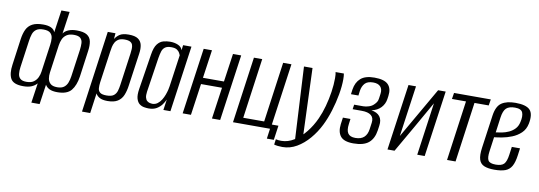

<svg xmlns="http://www.w3.org/2000/svg" viewBox="-55 -944 3972 1414"><g transform="rotate(10 1930.5 -237.0)"><path d="M211 115.7 232.7 -32.2Q217.4 -14.4 192.9 -3.7Q168.5 7 130.1 7Q56.8 7 36.2 -30.5Q15.7 -68 25.7 -136L52.7 -332Q58.7 -374 72.9 -404Q87.2 -434 116.9 -450Q146.7 -466 198.1 -466Q235.5 -466 257.9 -454.9Q280.3 -443.8 287 -424L311 -591H372.7L348.7 -425.4Q361.2 -444.5 387.1 -455.2Q413 -466 448.5 -466Q499.9 -466 525.1 -450Q550.4 -434 556.7 -404Q562.9 -374 556.9 -332L529.9 -136Q519.9 -68 489.2 -30.5Q458.5 7 385.5 7Q348.1 7 326.4 -3.7Q304.7 -14.4 294.4 -32.9L272.7 115.7ZM148.3 -28.8Q183.3 -28.8 202.9 -43.2Q222.6 -57.5 232.5 -79.2Q242.4 -101 244.9 -121.8L273.9 -328.2Q277.6 -353.2 275.7 -376.6Q273.9 -399.9 258.4 -415Q242.9 -430.2 205.5 -430.2Q170.4 -430.2 152.2 -416.7Q133.9 -403.2 126.4 -380.7Q118.9 -358.1 114.9 -329.2L86.5 -127.2Q82.7 -99.5 85.1 -77.4Q87.5 -55.2 102 -42Q116.6 -28.8 148.3 -28.8ZM378.3 -28.8Q410.3 -28.8 428.2 -42Q446.1 -55.2 454.8 -77.5Q463.5 -99.8 467.4 -127.2L495.8 -329.2Q499.5 -357.6 498.4 -380.1Q497.2 -402.6 483 -416.5Q468.7 -430.4 433.7 -430.4Q399.3 -430.4 379.2 -416.6Q359 -402.8 349.7 -381.5Q340.4 -360.3 336.7 -336L307.3 -125.8Q304.2 -103.4 307.7 -81.1Q311.2 -58.8 327.5 -43.8Q343.8 -28.8 378.3 -28.8Z M589.8 116 674.8 -495H732.5L728.9 -451.5Q741.4 -471.9 763.4 -487.1Q785.5 -502.3 831 -502.3Q878.1 -502.3 901.2 -486.2Q924.2 -470.2 930.2 -442.3Q936.2 -414.4 930.6 -377.5L895.9 -133.3Q890.4 -91.6 877.2 -59.9Q864 -28.3 836.4 -10.8Q808.8 6.7 760.3 6.7Q722 6.7 701 -5.2Q680.1 -17.2 672.1 -34.6L651.1 116ZM746.3 -32.3Q783.4 -32.3 800.6 -45.8Q817.7 -59.4 824.1 -81Q830.4 -102.6 833.6 -125.7L867.3 -367.3Q869.7 -384.9 870.6 -401.8Q871.6 -418.7 867.2 -432.1Q862.9 -445.6 848.8 -453.5Q834.8 -461.4 806.6 -461.4Q778.7 -461.4 762.1 -451.3Q745.6 -441.2 736.7 -425.4Q727.8 -409.6 723.8 -390.9Q719.8 -372.2 717.7 -355.2L684.2 -119.3Q681.1 -95.4 682.4 -75.3Q683.8 -55.1 698 -43.7Q712.1 -32.3 746.3 -32.3Z M1068.3 8Q1054.1 8 1035.1 4.9Q1016.1 1.8 1000.2 -10.1Q984.2 -22 976.3 -48.1Q968.4 -74.2 975.7 -121L1017.5 -386Q1025.9 -440.7 1045.4 -465.5Q1064.9 -490.3 1090.2 -496.9Q1115.5 -503.6 1140.6 -503.6Q1173.5 -503.6 1199.8 -492.1Q1226.2 -480.5 1233.2 -456.2L1238.2 -495H1300.6L1230.6 0H1178L1189.5 -79.8Q1181.5 -61.3 1166.8 -41Q1152.1 -20.7 1128.3 -6.3Q1104.4 8 1068.3 8ZM1088.5 -30.4Q1110.9 -30.4 1127.7 -42.8Q1144.5 -55.2 1156.3 -74.2Q1168.1 -93.2 1175.8 -114.2Q1183.5 -135.2 1187.7 -152.7Q1191.9 -170.2 1192.9 -179.3L1226.6 -417.1Q1224.6 -422.4 1219 -433.7Q1213.5 -445 1199.4 -455.1Q1185.4 -465.3 1155.8 -465.3Q1125 -465.3 1109.1 -453.4Q1093.2 -441.6 1086.8 -420.8Q1080.4 -399.9 1075.6 -371.8L1035.9 -110.9Q1032.1 -83.5 1036.6 -67Q1041.1 -50.4 1050.6 -42.9Q1060.2 -35.4 1070.6 -32.9Q1081.1 -30.4 1088.5 -30.4Z M1322.1 0 1392.1 -495H1454.1L1423.8 -283.8H1580.9L1611.2 -495H1672.6L1602.6 0H1541.2L1574.8 -235.9H1417.8L1384.1 0Z M1965 75.5 1975.4 0H1698.5L1767.8 -495H1829.8L1767.2 -45.5H1923.7L1986.3 -495H2048.3L1983.3 -32.7H2032.5L2017.1 75.5Z M2087.8 116.6Q2070.1 116.6 2053.8 114.7Q2037.5 112.8 2025.7 109.4L2031.1 68.7Q2039.2 70.7 2048.8 72Q2058.3 73.3 2071.4 73.3Q2121.5 73.3 2167.2 44.6Q2212.8 16 2251.3 -32.2Q2289.9 -80.4 2316 -138.5Q2336.3 -182.9 2351.1 -236.8Q2366 -290.7 2374.2 -346.1Q2382.4 -401.4 2382.4 -449.4Q2382.4 -464.8 2381.4 -476.5Q2380.4 -488.1 2378.4 -495H2440.4Q2443.7 -477.3 2443.7 -452.3Q2443.7 -401.1 2432.7 -338.5Q2421.7 -276 2402.2 -213.1Q2382.8 -150.2 2356.8 -97.9Q2327.8 -39.4 2286.2 9.4Q2244.7 58.2 2194.5 87.4Q2144.4 116.6 2087.8 116.6ZM2171.3 55.3 2142.1 -495H2206L2225.5 30.7Z M2598 -0.3Q2527.5 -0.3 2501.6 -32.6Q2475.6 -64.8 2482.9 -123.4L2489.8 -174H2546.3L2541.2 -134.5Q2534.7 -88.4 2549.8 -65.4Q2565 -42.5 2605.3 -42.5Q2647.6 -42.5 2670.3 -63.4Q2693 -84.3 2698.5 -123.9L2705.5 -173.6Q2710.7 -211.4 2687.6 -229.5Q2664.6 -247.5 2617.6 -247.5H2549.7L2554.7 -282.2H2622.6Q2642.2 -282.2 2663.8 -289.2Q2685.4 -296.1 2698.8 -309.1Q2710.8 -320.5 2718 -331.5Q2725.3 -342.5 2727.3 -360.1L2732.1 -394.5Q2737 -429.6 2719.4 -448.7Q2701.8 -467.7 2665.1 -467.7Q2622.6 -467.7 2603.1 -446Q2583.6 -424.3 2578.6 -389.3L2574.1 -354.1H2518.3L2523.2 -390.3Q2531.5 -444.8 2565.7 -474.7Q2600 -504.6 2668.3 -504.6Q2742.5 -504.6 2771.2 -474.8Q2800 -445 2792 -388.7L2788.5 -364.9Q2783.2 -328.2 2757.4 -300.4Q2731.5 -272.7 2687.1 -263.5Q2730.5 -257.1 2750.6 -231.3Q2770.7 -205.4 2764 -161.4L2759 -126.3Q2749.7 -63.3 2712.1 -31.8Q2674.5 -0.3 2598 -0.3Z M2853.8 0 2923.8 -494.3H2980L2926.2 -113.5L3145.3 -494.3H3202L3132 0H3076.4L3131.7 -393.9Q3075.3 -295 3019.8 -196.9Q2964.3 -98.9 2906.6 0Z M3299.2 0 3361.8 -448.8H3256.8L3264.3 -495H3539.2L3531.7 -448.8H3425.3L3362.8 0Z M3653.6 10.2Q3606.3 10.2 3577.7 -1.8Q3549.1 -13.7 3539.3 -44.6Q3529.5 -75.5 3537.4 -133.1L3572.4 -381.5Q3582.7 -452 3620.3 -477Q3658 -502 3723 -502Q3802.5 -502 3831.6 -472Q3860.7 -442 3846.2 -367.9Q3837.3 -323.9 3808.5 -296.8Q3779.8 -269.7 3742.3 -254.8Q3704.9 -239.8 3669.1 -233.5Q3633.4 -227.1 3611.2 -225L3596.5 -119.1Q3589.2 -68.5 3601.3 -48.5Q3613.3 -28.6 3657.5 -28.6Q3701.8 -28.6 3719.6 -47.8Q3737.3 -67.1 3744.2 -117.7L3752.3 -177.6H3813.7L3806.7 -125.6Q3799.5 -71.2 3782.8 -41.9Q3766.1 -12.6 3735.2 -1.2Q3704.2 10.2 3653.6 10.2ZM3617.1 -262.3Q3636.8 -264.4 3662.5 -269.5Q3688.2 -274.5 3713.4 -286Q3738.5 -297.5 3757.5 -317.5Q3776.5 -337.6 3783 -369Q3793.6 -413.8 3783.2 -440.2Q3772.8 -466.7 3725.7 -466.7Q3682 -466.7 3660.9 -447.2Q3639.8 -427.6 3632.6 -375.8Z"/></g></svg>

Font: Alumni Sans Thin
Style: Italic
Weight: 100
Italic angle: -8°
Designer: Robert E. Leuschke
Foundry: Robert E. Leuschke
Version: Version 1.016